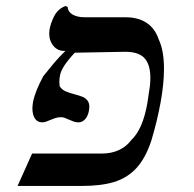

<svg xmlns="http://www.w3.org/2000/svg" viewBox="-20 -614 640 634"><path d="M86 -107H316.5Q348 -107 372.8 -118.5Q397.5 -130 414 -152Q451.5 -187.5 466.5 -273Q469.5 -291 475 -330Q476.5 -344.5 476.5 -357.5Q476.5 -400 457.5 -421.5Q438.5 -443 393.5 -443L227 -440Q205 -416.5 192.8 -398Q180.5 -379.5 178 -364Q176 -354.5 176 -343.5Q176 -338.5 177 -329.5Q183.5 -318.5 195.5 -313Q207.5 -307.5 227 -302.5Q243.5 -298 252.8 -294.2Q262 -290.5 268.5 -282.5Q275 -274.5 275 -261Q275 -258 274 -250Q270.5 -230.5 261 -220.2Q251.5 -210 239.5 -210Q231.5 -210 224.5 -212.2Q217.5 -214.5 207.5 -219Q199 -223 193.2 -225Q187.5 -227 181.5 -227Q172.5 -227 164.2 -224.5Q156 -222 145.5 -217.5Q138.5 -214.5 131.8 -212.2Q125 -210 119.5 -210Q103.5 -210 95.2 -222.8Q87 -235.5 87 -256.5Q87 -263 89 -277Q96 -312.5 123 -362.5Q143 -387.5 158.5 -406Q174 -424.5 196 -446Q171.5 -444.5 157 -461.8Q142.5 -479 142.5 -503.5Q142.5 -508 143.5 -516Q147 -537 159 -560.8Q171 -584.5 196 -594L203 -591.5Q205 -574 220.5 -565.5Q236 -557 259.5 -557H394.5Q436.5 -557 464.2 -538.5Q492 -520 504 -484Q521.5 -447.5 521.5 -386.5Q521.5 -338 510.5 -277Q499 -213.5 479.5 -149Q460 -90.5 429.8 -58.2Q399.5 -26 356.5 -13Q313.5 0 250.5 0H38Z"/></svg>

Font: JuliaMono MediumItalic
Style: Regular
Weight: 500
Italic angle: -9°
Monospace: yes
Designer: cormullion
Foundry: corm
Version: Version 0.049; ttfautohint (v1.8.4)